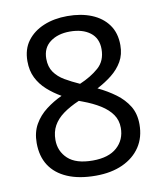

<svg xmlns="http://www.w3.org/2000/svg" viewBox="-83 -791 737 869"><g transform="rotate(-10 286.0 -357.0)"><path d="M285 -724Q348 -724 396 -704.5Q444 -685 471.5 -647Q499 -609 499 -553Q499 -510 480.5 -478Q462 -446 431 -421.5Q400 -397 363 -378Q407 -357 443 -330.5Q479 -304 500.5 -269Q522 -234 522 -185Q522 -125 493 -81.5Q464 -38 411.5 -14Q359 10 288 10Q211 10 157.5 -13Q104 -36 76.5 -78.5Q49 -121 49 -182Q49 -231 69.5 -267Q90 -303 124 -329Q158 -355 197 -373Q162 -393 133.5 -418.5Q105 -444 88.5 -477Q72 -510 72 -554Q72 -609 100 -646.5Q128 -684 176 -704Q224 -724 285 -724ZM135 -181Q135 -129 172 -94.5Q209 -60 286 -60Q359 -60 397.5 -94.5Q436 -129 436 -184Q436 -219 417.5 -245.5Q399 -272 365.5 -293Q332 -314 286 -331L270 -337Q226 -318 196 -296Q166 -274 150.5 -246Q135 -218 135 -181ZM284 -653Q229 -653 193.5 -626.5Q158 -600 158 -550Q158 -513 175.5 -488Q193 -463 223 -445.5Q253 -428 289 -412Q341 -434 376.5 -465Q412 -496 412 -550Q412 -600 377 -626.5Q342 -653 284 -653Z"/></g></svg>

Font: Noto Sans Cham
Style: Regular
Weight: 400
Designer: Monotype Design Team
Foundry: Monotype Imaging Inc.
Version: Version 2.002